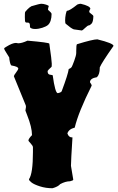

<svg xmlns="http://www.w3.org/2000/svg" viewBox="-20 -963 625 1020"><path d="M254 -889Q254 -869 249 -853.5Q244 -838 234.5 -830Q225 -822 205 -815.5Q185 -809 166.5 -809Q148 -809 140 -817Q139 -818 139 -828Q139 -843 128 -843H122Q118 -843 115 -845.5Q112 -848 112 -872.5Q112 -897 113.5 -899.5Q115 -902 125.5 -913Q136 -924 147 -930Q190 -943 200 -943Q210 -943 224.5 -938.5Q239 -934 239 -930Q235 -920 235 -911Q254 -895 254 -889ZM476 -876Q475 -846 466 -837Q457 -828 451.5 -828Q446 -828 432 -814.5Q418 -801 415 -801L372 -807Q358 -812 329 -837Q326 -840 326 -855Q326 -870 329.5 -888Q333 -906 337 -906Q350 -906 391 -939Q401 -943 409 -943Q460 -931 460 -916Q454 -907 454 -901.5Q454 -896 465 -889Q476 -882 476 -876ZM65 -735 77 -733Q96 -733 126 -747Q241 -737 242 -731Q255 -641 255 -625Q255 -609 254 -608Q235 -591 233 -586V-584Q233 -567 247 -566Q260 -564 260 -563Q273 -468 287 -468Q306 -472 308 -479Q342 -570 345 -596Q357 -601 360.5 -606.5Q364 -612 374.5 -640.5Q385 -669 385 -682V-691Q385 -726 389 -728Q473 -754 497 -754Q583 -733 583 -719Q521 -631 510 -605V-602Q510 -568 495 -553Q458 -547 458 -526Q467 -514 467 -508Q396 -366 377 -285Q345 -277 338 -254Q345 -233 363 -233H365Q357 -108 357 -82L369 -10V-8Q369 -4 352 0Q328 0 300 15Q288 29 259 37Q223 37 192 27Q161 17 147.5 6.5Q134 -4 134 -10V-11Q155 -41 155 -155V-181Q155 -188 143 -201Q131 -214 131 -216Q131 -226 150 -245Q150 -287 124 -352L116 -373L115 -376L118 -395Q118 -400 117 -403L54 -557V-559Q54 -563 65.5 -578Q77 -593 77 -599Q77 -609 42 -615Q35 -615 30 -647L29 -658Q28 -661 15 -680.5Q2 -700 2 -706Q2 -708 14 -715Q46 -735 65 -735Z"/></svg>

Font: Piedra
Style: Regular
Weight: 400
Designer: Angel Koziupa & Ale Paul
Foundry: Angel Koziupa and Alejandro Paul
Version: Version 1.000